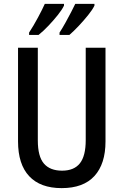

<svg xmlns="http://www.w3.org/2000/svg" viewBox="-20 -1011 637 990"><path d="M524 -282Q524 -166 467 -103.5Q410 -41 298 -41Q188 -41 130.5 -102.5Q73 -164 73 -282V-765H175V-287Q175 -204 206.5 -167.5Q238 -131 300 -131Q362 -131 392 -169Q422 -207 422 -288V-765H524ZM467 -982Q457 -961 434 -932.5Q411 -904 385 -876.5Q359 -849 338 -831H287V-843Q302 -866 317.5 -894Q333 -922 346.5 -948Q360 -974 368 -991H467ZM310 -982Q300 -961 278 -933.5Q256 -906 230 -878.5Q204 -851 179 -831H130V-843Q153 -878 176 -921Q199 -964 211 -991H310Z"/></svg>

Font: Noto Sans Tamil UI Condensed Medium
Style: Regular
Weight: 500
Width: 3
Designer: Jelle Bosma - Monotype Design Team
Foundry: Monotype Imaging Inc.
Version: Version 2.004; ttfautohint (v1.8.4.7-5d5b)